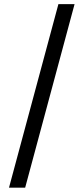

<svg xmlns="http://www.w3.org/2000/svg" viewBox="-20 -781 397 911"><path d="M333.8 -761.4H257.1L22.7 109.4H99.4Z"/></svg>

Font: Margiela Sans
Style: Regular
Weight: 400
Designer: Stefan Endress, Andreas Faust
Version: Version 1.100;FEAKit 1.0